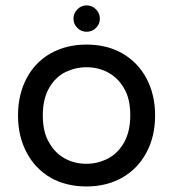

<svg xmlns="http://www.w3.org/2000/svg" viewBox="-20 -672 634 703"><path d="M249 -603.5Q249 -623 263.2 -637.7Q277.3 -652.3 296.9 -652.3Q317.4 -652.3 331.5 -637.7Q345.7 -623 345.7 -603.5Q345.7 -584 331.5 -569.8Q317.4 -555.7 296.9 -555.7Q277.3 -555.7 263.2 -569.8Q249 -584 249 -603.5ZM165 -21.5Q108.4 -54.7 77.1 -114.3Q45.9 -173.8 45.9 -249Q45.9 -325.2 77.1 -384.8Q108.4 -444.3 165.5 -476.6Q222.7 -508.8 296.9 -508.8Q371.1 -508.8 427.7 -476.6Q485.4 -443.4 516.6 -384.3Q547.9 -325.2 547.9 -249Q547.9 -172.9 516.6 -114.3Q484.4 -53.7 427.2 -21.5Q370.1 10.7 296.9 10.7Q221.7 10.7 165 -21.5ZM374 -90.8Q412.1 -110.4 434.6 -150.9Q457 -191.4 457 -250Q457 -311.5 433.6 -349.6Q412.1 -386.7 376.5 -406.2Q340.8 -425.8 296.9 -425.8Q256.8 -425.8 219.7 -408.2Q181.6 -388.7 159.2 -348.6Q136.7 -308.6 136.7 -250Q136.7 -187.5 160.2 -149.4Q181.6 -111.3 217.3 -91.8Q252.9 -72.3 296.9 -72.3Q336.9 -72.3 374 -90.8Z"/></svg>

Font: jf-openhuninn-1.0
Style: Regular
Weight: 400
Designer: [Kosugi Maru]
      Designed by Motoya company      

      [Varela Round]
      Joe Prince(Latin component); Avraham Co
Foundry: justfont CO.,LTD.
Version: 1.0